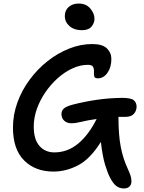

<svg xmlns="http://www.w3.org/2000/svg" viewBox="-20 -956 811 1081"><path d="M382 -262Q357 -262 341.5 -276.5Q326 -291 326 -314Q326 -332 339 -344.5Q352 -357 390 -367Q456 -384 524.5 -394Q593 -404 666 -405Q718 -405 733.5 -391.5Q749 -378 749 -355Q749 -333 734 -315.5Q719 -298 686 -298Q666 -298 647 -298V-294Q647 -195 660 -128.5Q673 -62 698 -9Q712 22 716 36.5Q720 51 720 65Q720 84 708.5 94.5Q697 105 678 105Q652 105 634 90.5Q616 76 600 45Q586 19 571.5 -29Q557 -77 548 -157Q488 -61 420 -25.5Q352 10 281 10Q179 10 116 -52.5Q53 -115 53 -238Q53 -310 78 -379Q103 -448 147 -507.5Q191 -567 248 -612Q305 -657 369.5 -682.5Q434 -708 499 -708Q557 -708 582 -683.5Q607 -659 607 -624Q607 -577 585 -546Q563 -515 531 -515Q513 -515 510.5 -526.5Q508 -538 509 -553Q510 -568 504 -579.5Q498 -591 475 -591Q431 -591 387 -570.5Q343 -550 304 -515Q265 -480 234.5 -435Q204 -390 187 -341Q170 -292 170 -244Q170 -171 202 -134.5Q234 -98 286 -98Q360 -98 419.5 -147Q479 -196 524 -286Q473 -279 439.5 -270.5Q406 -262 382 -262ZM440 -786Q398 -786 371.5 -809Q345 -832 345 -866Q345 -898 367 -917Q389 -936 423 -936Q465 -936 488.5 -908Q512 -880 512 -850Q512 -827 495.5 -806.5Q479 -786 440 -786Z"/></svg>

Font: Shantell Sans Normal
Style: Regular
Weight: 500
Designer: Stephen Nixon, Anya Danilova, Shantell Martin
Foundry: Arrow Type
Version: Version 1.009;[a7da0bfa3]